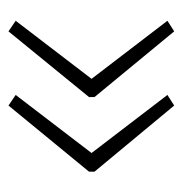

<svg xmlns="http://www.w3.org/2000/svg" viewBox="-9 -503 431 453"><g transform="rotate(90 206.5 -276.5)"><path d="M385 -271V-284L229 -472L204 -456L341 -277L204 -98L229 -81ZM209 -271V-284L54 -472L29 -456L166 -277L29 -98L54 -81Z"/></g></svg>

Font: Noto Sans Tamil ExtraLight
Style: Regular
Weight: 200
Designer: Jelle Bosma - Monotype Design Team
Foundry: Monotype Imaging Inc.
Version: Version 2.004